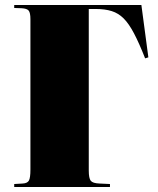

<svg xmlns="http://www.w3.org/2000/svg" viewBox="-20 -750 635 770"><path d="M37 0V-12L71 -14Q90 -15 96 -26Q102 -37 102 -70V-673Q102 -699 95 -707.5Q88 -716 66 -717L37 -718V-730H547L575 -520L562 -516Q538 -577 517.5 -616Q497 -655 476 -676Q455 -697 428 -705.5Q401 -714 363 -714H336V-66Q336 -35 344 -25Q352 -15 379 -14L421 -12V0Z"/></svg>

Font: Literata 72pt Black
Style: Regular
Weight: 900
Designer: Latin by Veronika Burian and Jose Scaglione. Greek by Irene Vlachou. Cyrillic by Vera Evstafieva.
Foundry: TypeTogether
Version: Version 3.002